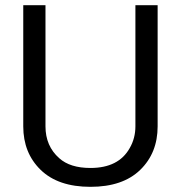

<svg xmlns="http://www.w3.org/2000/svg" viewBox="-20 -711 700 743"><path d="M156 -691V-222Q156 -146 209 -99Q251 -61 330 -61Q439 -61 482 -138Q504 -176 504 -222V-691H590V-222Q590 -119 522.5 -53.5Q455 12 330 12Q205 12 137.5 -53.5Q70 -119 70 -222V-691Z"/></svg>

Font: Average Sans
Style: Regular
Weight: 400
Designer: Eduardo Rodriguez Tunni
Foundry: Eduardo Rodriguez Tunni
Version: Version 1.001